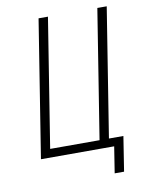

<svg xmlns="http://www.w3.org/2000/svg" viewBox="-94 -799 788 1007"><g transform="rotate(-10 300.0 -295.0)"><path d="M434 140 456 0H66L182 -730H232L123 -45H386L495 -730H545L436 -45H513L484 140Z"/></g></svg>

Font: JetBrains Mono NL Thin
Style: Italic
Weight: 100
Italic angle: -9°
Monospace: yes
Designer: Philipp Nurullin, Konstantin Bulenkov
Foundry: JetBrains
Version: Version 2.305; ttfautohint (v1.8.4.7-5d5b)